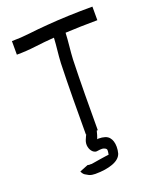

<svg xmlns="http://www.w3.org/2000/svg" viewBox="-159 -746 868 1063"><g transform="rotate(-20 275.0 -215.0)"><path d="M311 0H305Q302 12 298.5 24Q295 36 292 43L290 46Q293 45 298 45Q343 45 360.5 65.5Q378 86 378 122Q378 142 373 160Q363 191 320.5 207Q278 223 216 223Q196 223 181 217Q169 211 159 204.5Q149 198 142 182L192 162Q192 162 198 163.5Q204 165 203 165Q200 163 204 163.5Q208 164 216 164Q216 164 231.5 161.5Q247 159 268 155.5Q289 152 305 150Q321 148 321 148Q323 140 323.5 132.5Q324 125 324 122Q324 115 315 110Q306 105 298 105Q285 105 273 107Q257 111 244 99.5Q231 88 226.5 68Q222 48 230 28Q235 16 238.5 8.5Q242 1 243 0H241Q241 -100 242 -209.5Q243 -319 246 -418Q248 -456 252 -492Q256 -528 258 -564H254Q199 -560 144 -553Q89 -546 33 -546V-626Q86 -626 139.5 -632.5Q193 -639 248 -643Q309 -648 375.5 -650.5Q442 -653 517 -653V-573Q466 -573 419 -571.5Q372 -570 328 -568Q326 -528 322 -490Q318 -452 316 -415Q313 -317 312 -208Q311 -99 311 0Z"/></g></svg>

Font: Syne
Style: Italic
Weight: 400
Italic angle: -9°
Designer: Lucas Descroix
Foundry: Bonjour Monde
Version: Version 2.000; ttfautohint (v1.8.3)